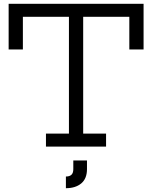

<svg xmlns="http://www.w3.org/2000/svg" viewBox="-20 -772 802 1011"><path d="M736 -752V-511.5H661V-683.5H418V-68.5H538.5V0H222V-68.5H343V-683.5H100.5V-511.5H25.5V-752ZM366 73H438V118.5Q438 168.5 407.8 193.8Q377.5 219 327 219V157.5Q346.5 157.5 356.2 148.2Q366 139 366 118.5Z"/></svg>

Font: Hepta Slab ExtraLight
Style: Regular
Weight: 400
Version: Version 1.102